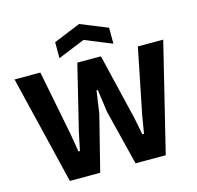

<svg xmlns="http://www.w3.org/2000/svg" viewBox="-134 -1124 1299 1265"><g transform="rotate(-15 515.5 -491.5)"><path d="M9 -740H185L273 -293L293 -173H303L328 -293L437 -740H598L705 -293L729 -173H740L760 -293L850 -740H1023L842 0H636L542 -378L521 -531H512L490 -378L395 0H188ZM331 -908 514 -983 699 -908V-799L515 -874L331 -799Z"/></g></svg>

Font: Encode Sans Narrow
Style: Bold
Weight: 700
Designer: Pablo Impallari, Andres Torresi
Foundry: Pablo Impallari, Andres Torresi
Version: Version 1.000; ttfautohint (v1.00) -l 8 -r 50 -G 200 -x 14 -